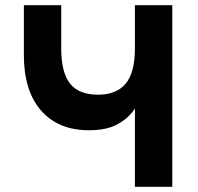

<svg xmlns="http://www.w3.org/2000/svg" viewBox="-20 -720 762 740"><path d="M500 0V-302Q478 -267 435.5 -242.5Q393 -218 323 -218Q204.5 -218 138.2 -294Q72 -370 72 -508V-700H216V-533Q216 -440.5 250 -397.8Q284 -355 358 -355Q429 -355 464.5 -397.8Q500 -440.5 500 -533V-700H644V0Z"/></svg>

Font: Overpass ExtraBold
Style: Regular
Weight: 800
Designer: Delve Withrington, Dave Bailey, Thomas Jockin
Foundry: Delve Fonts LLC
Version: Version 4.000; ttfautohint (v1.8.3)